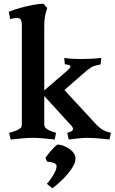

<svg xmlns="http://www.w3.org/2000/svg" viewBox="-20 -738 614 1028"><path d="M352 -76 217 -224V-76Q217 -63 220 -58Q223 -53 233 -46Q245 -38 262.5 -32.5Q280 -27 280 -27L273 9Q239 5 209 2.5Q179 0 157 0Q135 0 103.5 2.5Q72 5 37 9L29 -27Q29 -27 38.5 -29.5Q48 -32 61 -36.5Q74 -41 82 -47Q92 -53 94.5 -58Q97 -63 97 -76V-607Q97 -619 92.5 -630.5Q88 -642 70 -642Q62 -642 54 -640.5Q46 -639 40.5 -637Q35 -635 35 -635L27 -675Q51 -685 86 -695Q121 -705 156 -711.5Q191 -718 213 -718L233 -695Q226 -676 221.5 -653.5Q217 -631 217 -602V-254L338 -358Q345 -364 351 -370.5Q357 -377 357 -381Q357 -389 345 -391Q333 -393 327 -394L324 -428Q347 -424 372.5 -423Q398 -422 417 -422Q437 -422 469 -423.5Q501 -425 522 -428L519 -393Q512 -392 504 -390Q496 -388 488 -386Q477 -383 465.5 -375.5Q454 -368 443 -359L325 -256L491 -76Q503 -63 513 -55Q523 -47 532 -42Q544 -35 559 -31Q574 -27 574 -27L566 9Q552 7 530 5Q508 3 486 1.5Q464 0 448 0Q427 0 397.5 3Q368 6 348 9L340 -27Q347 -28 359 -33.5Q371 -39 371 -48Q371 -53 367 -59Q363 -65 352 -76ZM287 36Q310 37 331.5 47.5Q353 58 368 73.5Q383 89 384 108Q386 130 366.5 160.5Q347 191 317.5 220.5Q288 250 260 270L231 246Q249 227 265 200Q283 171 283 151Q283 132 232 127L223 108Q234 91 253.5 68.5Q273 46 287 36Z"/></svg>

Font: Buenard
Style: Regular
Weight: 400
Version: Version 2.000